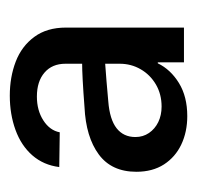

<svg xmlns="http://www.w3.org/2000/svg" viewBox="-25 -726 404 394"><g transform="rotate(-90 177.0 -529.0)"><path d="M166 -508.8Q128.9 -505.9 110.8 -491.7Q92.8 -477.5 92.8 -453.1Q92.8 -437.5 101.1 -425.3Q109.4 -413.1 123.5 -406.2Q137.7 -399.4 155.3 -399.4Q180.7 -399.4 200.7 -411.1Q220.7 -422.9 231.9 -442.4Q243.2 -461.9 243.2 -485.4V-596.7Q243.2 -624 225.1 -639.6Q207 -655.3 175.8 -655.3Q147.5 -655.3 127 -642.1Q106.4 -628.9 102.5 -608.4L31.2 -609.4Q35.2 -641.6 55.2 -664.6Q75.2 -687.5 107.4 -699.2Q139.6 -710.9 177.7 -710.9Q215.8 -710.9 247.6 -698.7Q279.3 -686.5 298.3 -660.6Q317.4 -634.8 317.4 -595.7V-353.5H246.1V-407.2H244.1Q231.4 -380.9 203.6 -363.8Q175.8 -346.7 135.7 -346.7Q103.5 -346.7 77.6 -358.9Q51.8 -371.1 36.6 -394.5Q21.5 -418 21.5 -451.2Q21.5 -502 57.1 -528.3Q92.8 -554.7 154.3 -557.6Q217.8 -562.5 246.1 -562.5L249 -515.6Q208 -512.7 166 -508.8Z"/></g></svg>

Font: WEMIX Pretendard Variable
Style: Regular
Weight: 400
Designer: Base glyphs from Inter by Rasmus Andersson; Hangeul glyphs from Noto Sans CJK(Source Han Sans) by Jang Soo-young and Kan
Foundry: Kil Hyung-jin
Version: Version 1.000;Glyphs 3.2 (3208)